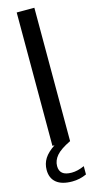

<svg xmlns="http://www.w3.org/2000/svg" viewBox="-144 -778 519 1029"><g transform="rotate(-15 116.0 -264.0)"><path d="M201 148.5V194.5Q163 212 121 212Q63.5 212 33.5 187.5Q3.5 163 3.5 117Q3.5 82.5 21.2 54.2Q39 26 78.5 0H67V-740H165V0Q108 27.5 85.5 54Q63 80.5 63 111.5Q63 138.5 79.5 152Q96 165.5 130.5 165.5Q163 165.5 201 148.5Z"/></g></svg>

Font: Encode Sans Condensed Medium
Style: Regular
Weight: 500
Width: 3
Designer: Multiple Designers
Foundry: Impallari Type
Version: Version 2.000